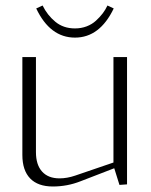

<svg xmlns="http://www.w3.org/2000/svg" viewBox="-20 -676 552 704"><path d="M112.8 -645 136.2 -655.8Q153.3 -620.6 182.9 -596.2Q212.4 -571.8 254.9 -571.8Q277.8 -571.8 297.6 -579.3Q317.4 -586.9 331.8 -600.1Q346.2 -613.3 356.4 -626.7Q366.7 -640.1 374 -655.8L397 -645Q345.7 -538.1 254.9 -538.1Q163.6 -538.1 112.8 -645ZM396 -80.1V-466.8H445.8V0L418 2L398.9 -59.1L274.9 -11.2Q226.6 7.8 173.8 7.8Q119.1 7.8 90.6 -21.7Q62 -51.3 62 -107.9V-466.8H111.8V-118.2Q111.8 -71.8 134.3 -46.9Q156.7 -22 198.2 -22Q226.1 -22 255.9 -32.2Z"/></svg>

Font: Resagokr
Style: Light
Weight: 300
Designer: gluk
Foundry: gluk
Version: Version 0.95